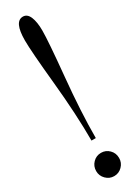

<svg xmlns="http://www.w3.org/2000/svg" viewBox="-197 -724 541 751"><g transform="rotate(-30 73.5 -348.5)"><path d="M62 -153.8Q62 -271.5 47.1 -423.3Q32.2 -575.2 32.2 -623Q32.2 -708 71.8 -708Q91.3 -708 101.1 -684.6Q110.8 -661.1 110.8 -623Q110.8 -575.2 96.2 -423.3Q81.5 -271.5 81.5 -153.8ZM69.8 11.2Q48.8 11.2 33.4 -4.2Q18.1 -19.5 18.1 -41Q18.1 -63 33.2 -78.4Q48.3 -93.8 69.8 -93.8Q91.3 -93.8 106.4 -78.6Q121.6 -63.5 121.6 -41Q121.6 -19.5 106.4 -4.2Q91.3 11.2 69.8 11.2Z"/></g></svg>

Font: Imbue
Style: Regular
Weight: 400
Designer: Tyler Finck
Foundry: Etcetera Type Company
Version: Version 0.910